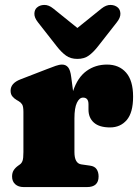

<svg xmlns="http://www.w3.org/2000/svg" viewBox="-20 -759 570 779"><path d="M269 -446 276.5 -389.5Q295 -445 331 -471Q367 -497 414 -497Q463 -497 491.5 -464.5Q520 -432 520 -367Q520 -302 494.2 -272Q468.5 -242 426.5 -242Q383 -242 361 -261.5Q339 -281 339 -314.5V-336Q339 -363 317 -363Q302 -363 292 -342Q282 -321 282 -279V-142Q282 -96 310 -92L345 -87Q364 -84.5 372 -72.5Q380 -60.5 380 -43Q380 0 333 0H76Q54.5 0 41.8 -11.5Q29 -23 29 -43Q29 -58 35.5 -68.2Q42 -78.5 54 -87L61 -92Q68 -97 71.5 -106.8Q75 -116.5 75 -142V-305Q75 -327.5 69.5 -335.8Q64 -344 55 -349L48 -353Q37 -359.5 30 -368.2Q23 -377 23 -391Q23 -421.5 63 -437L169 -478Q191 -486.5 205.8 -491.8Q220.5 -497 232 -497Q247 -497 256.2 -486Q265.5 -475 269 -446ZM378 -571.5Q359 -547 340.2 -533.5Q321.5 -520 294 -520Q266.5 -520 247.8 -533.5Q229 -547 210 -571.5L134 -668.5Q119 -687.5 119.5 -703.5Q120 -719.5 129.5 -728Q141 -738.5 159.2 -739Q177.5 -739.5 196 -724.5L294 -645.5L392 -724.5Q411 -739.5 429 -739Q447 -738.5 458.5 -728Q468 -719.5 468.5 -703.5Q469 -687.5 454 -668.5Z"/></svg>

Font: Fraunces 9pt S100 Black
Style: Regular
Weight: 900
Version: Version 1.000; ttfautohint (v1.8.3)